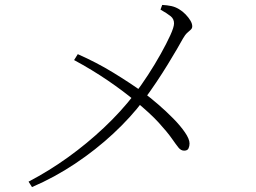

<svg xmlns="http://www.w3.org/2000/svg" viewBox="-20 -752 1040 780"><path d="M96 -14Q180 -58 257 -113.5Q334 -169 402.5 -233.5Q471 -298 526 -369Q553 -404 581 -447Q609 -490 633 -533Q657 -576 672 -609Q687 -642 687 -657Q687 -675 673.5 -686Q660 -697 632 -713L639 -732Q659 -731 675.5 -727.5Q692 -724 707 -715Q722 -706 734 -693.5Q746 -681 753.5 -668.5Q761 -656 761 -645Q761 -637 755 -631.5Q749 -626 740.5 -618.5Q732 -611 723 -595Q716 -582 700 -554.5Q684 -527 662 -491Q640 -455 614.5 -417Q589 -379 563 -344Q511 -275 440 -209Q369 -143 285 -87Q201 -31 110 8ZM728 -140Q715 -140 705 -152.5Q695 -165 677.5 -190Q660 -215 625.5 -253Q591 -291 530 -341Q481 -382 418 -425Q355 -468 281 -508L296 -532Q373 -498 440 -457Q507 -416 563 -376Q590 -356 622.5 -328Q655 -300 684 -270.5Q713 -241 731.5 -214Q750 -187 750 -169Q750 -159 746 -149.5Q742 -140 728 -140Z"/></svg>

Font: Noto Serif SC ExtraLight
Style: Regular
Weight: 200
Designer: Ryoko NISHIZUKA 西塚涼子 (kana & ideographs); Frank Grießhammer (Latin, Greek & Cyrillic); Wenlong ZHANG 张文龙 (bopomofo); San
Foundry: Adobe
Version: Version 2.002-H1;hotconv 1.1.0;makeotfexe 2.6.0